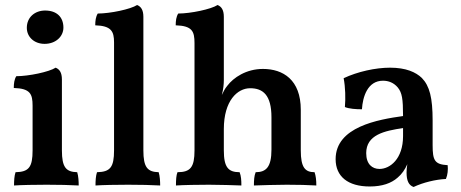

<svg xmlns="http://www.w3.org/2000/svg" viewBox="-20 -737 1839 766"><path d="M158 -562C202 -562 233 -591 233 -627C233 -669 206 -695 160 -695C120 -695 87 -669 87 -626C87 -590 116 -562 158 -562ZM36 3C66 1 119 0 166 0C212 0 262 1 294 3C294 -13 293 -34 288 -50C243 -51 227 -70 227 -137V-420C227 -448 217 -461 202 -467C176 -450 94 -433 45 -433C37 -420 35 -404 35 -386C101 -384 110 -362 110 -315V-137C110 -70 95 -51 42 -50C37 -35 36 -16 36 3Z M361 3C391 1 444 0 491 0C537 0 587 1 619 3C619 -13 618 -34 613 -50C568 -51 552 -70 552 -137V-670C552 -698 542 -711 527 -717C501 -700 419 -683 370 -683C362 -670 360 -654 360 -636C424 -634 435 -612 435 -568V-137C435 -70 420 -51 367 -50C362 -35 361 -16 361 3Z M1235 -50C1197 -50 1180 -69 1180 -137V-299C1180 -419 1109 -462 1029 -462C962 -462 911 -427 887 -395C876 -382 871 -370 865 -358C871 -381 873 -401 873 -417V-670C873 -698 863 -711 848 -717C822 -700 740 -683 691 -683C683 -670 681 -654 681 -636C747 -634 756 -612 756 -565V-137C756 -70 740 -50 688 -50C683 -37 682 -19 682 3C711 1 771 0 814 0C858 0 914 2 943 3C943 -18 942 -34 936 -50C891 -50 873 -69 873 -137V-222C873 -335 927 -385 978 -385C1029 -385 1063 -358 1063 -269V-140C1063 -71 1042 -50 1000 -50C994 -35 993 -18 993 3C1024 2 1082 0 1124 0C1167 0 1212 1 1242 3C1242 -19 1240 -35 1235 -50Z M1766 -78C1714 -81 1706 -97 1706 -158V-256C1706 -347 1694 -394 1663 -426C1639 -449 1600 -467 1536 -467C1478 -467 1406 -451 1351 -425C1358 -389 1359 -344 1356 -310C1372 -303 1400 -301 1424 -301C1427 -350 1446 -415 1508 -415C1530 -415 1551 -407 1567 -388C1584 -367 1588 -343 1588 -274C1488 -260 1319 -231 1319 -102C1319 -33 1368 7 1455 7C1505 7 1541 -6 1566 -28C1583 -42 1596 -61 1605 -82C1603 -70 1602 -58 1602 -49C1602 -15 1611 2 1630 9C1668 -9 1718 -21 1759 -23C1766 -39 1768 -60 1766 -78ZM1588 -194C1588 -103 1536 -63 1494 -63C1465 -63 1441 -82 1441 -126C1441 -199 1513 -215 1588 -226Z"/></svg>

Font: Vollkorn Semibold
Style: Regular
Weight: 600
Designer: Friedrich Althausen
Foundry: Friedrich Althausen
Version: Version 4.015;PS 004.015;hotconv 1.0.88;makeotf.lib2.5.64775